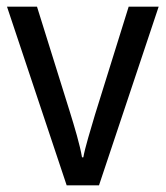

<svg xmlns="http://www.w3.org/2000/svg" viewBox="-20 -556 497 576"><path d="M180 0H277L456 -536H366L265 -212C252 -168 235 -113 230 -84H226C220 -121 203 -177 190 -219L91 -536H1Z"/></svg>

Font: Noto Sans Arabic SemCond
Style: Regular
Weight: 400
Width: 4
Designer: Monotype Design Team, Nadine Chahine, Nizar Qandah and Khaled Hosny
Foundry: Monotype Imaging Inc.
Version: Version 2.012